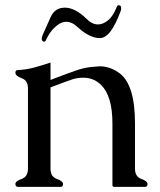

<svg xmlns="http://www.w3.org/2000/svg" viewBox="-20 -728 622 748"><path d="M151.9 -565.4Q143.1 -567.4 142.6 -575.2Q141.6 -583 151.4 -603.5L177.2 -661.1Q193.8 -698.2 232.9 -698.2Q272 -698.2 315.9 -655.8Q338.4 -632.8 361.8 -632.8Q381.8 -632.8 402.3 -649.9Q420.9 -665.5 435.1 -701.7Q437.5 -708.5 444.3 -707.5Q451.7 -705.6 451.9 -698Q452.1 -690.4 450.7 -686.5Q430.2 -631.3 410.4 -605.5Q390.6 -579.6 368.7 -579.6Q330.1 -579.6 284.2 -620.6Q261.2 -643.1 238.3 -643.1Q219.7 -643.1 202.1 -628.9L191.9 -620.1Q172.9 -602.1 158.2 -570.3Q155.8 -565.4 151.9 -565.4ZM368.7 -469.7Q409.7 -469.7 446.8 -441.9Q505.9 -396.5 505.9 -247.1V-71.3Q505.9 -39.6 530.3 -31Q554.7 -22.5 554.7 -11.2Q554.7 0 544.9 0H426.3Q418 0 418 -6.3V-247.1Q418 -354 373.5 -397.5Q345.2 -425.3 304.2 -425.3Q280.8 -425.3 261.5 -418.7Q242.2 -412.1 225.8 -406Q209.5 -399.9 197.8 -395.5Q186 -391.1 176.8 -387.7V-71.3Q176.8 -39.6 201.2 -31Q225.6 -22.5 225.6 -11.2Q225.6 0 215.8 0H50.3Q40 0 40 -11.2Q40 -22.5 64.5 -31Q88.9 -39.6 88.9 -71.3V-383.8Q88.9 -414.6 64.5 -423.3Q40 -432.1 40 -444.8Q40 -455.1 50.3 -455.1Q82.5 -456.5 114 -465.1Q145.5 -473.6 176.8 -484.4V-416.5Q203.6 -426.8 224.1 -434.6Q244.6 -442.4 276.4 -453.4Q308.1 -464.4 335.2 -467Q362.3 -469.7 368.7 -469.7Z"/></svg>

Font: Caudex
Style: Regular
Weight: 400
Version: Version 1.04